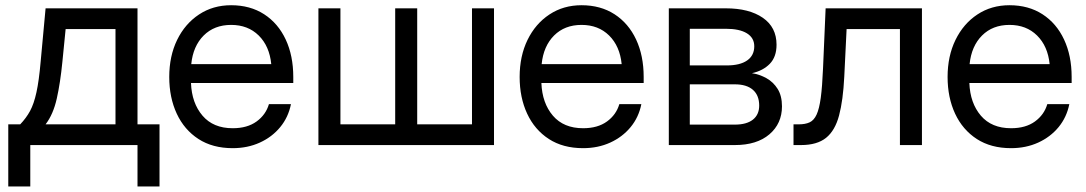

<svg xmlns="http://www.w3.org/2000/svg" viewBox="-20 -547 4094 724"><path d="M11.2 156.2V-78.1H56.2Q78.6 -101.6 93.3 -128.4Q107.9 -155.3 117.4 -198.7Q127 -242.2 133.3 -314.5L151.9 -515.6H498.5V-78.1H581.5V156.2H498.5V0H94.2V156.2ZM151.9 -78.1H415.5V-437.5H227.5L215.3 -314.5Q207.5 -234.9 194.1 -175.3Q180.7 -115.7 151.9 -78.1Z M857.4 11.7Q781.7 11.7 728.3 -22.9Q674.8 -57.6 646.5 -118.4Q618.2 -179.2 618.2 -256.8Q618.2 -335.4 647.9 -396.5Q677.7 -457.5 730.5 -492.4Q783.2 -527.3 851.6 -527.3Q923.3 -527.3 976.1 -493.2Q1028.8 -459 1057.4 -397.9Q1085.9 -336.9 1085.9 -256.8V-233.9H700.2Q703.1 -158.2 743.7 -110.8Q784.2 -63.5 857.4 -63.5Q912.6 -63.5 947.5 -88.9Q982.4 -114.3 994.1 -154.3H1077.1Q1067.4 -105 1036.6 -67.6Q1005.9 -30.3 959.7 -9.3Q913.6 11.7 857.4 11.7ZM701.2 -305.2H1002.9Q996.1 -373 955.6 -413.1Q915 -453.1 851.6 -453.1Q788.1 -453.1 748 -413.1Q708 -373 701.2 -305.2Z M1180.7 -515.6H1263.7V-78.1H1470.2V-515.6H1553.2V-78.1H1759.8V-515.6H1842.8V0H1180.7Z M2178.7 11.7Q2103 11.7 2049.6 -22.9Q1996.1 -57.6 1967.8 -118.4Q1939.5 -179.2 1939.5 -256.8Q1939.5 -335.4 1969.2 -396.5Q1999 -457.5 2051.8 -492.4Q2104.5 -527.3 2172.9 -527.3Q2244.6 -527.3 2297.4 -493.2Q2350.1 -459 2378.7 -397.9Q2407.2 -336.9 2407.2 -256.8V-233.9H2021.5Q2024.4 -158.2 2064.9 -110.8Q2105.5 -63.5 2178.7 -63.5Q2233.9 -63.5 2268.8 -88.9Q2303.7 -114.3 2315.4 -154.3H2398.4Q2388.7 -105 2357.9 -67.6Q2327.1 -30.3 2281 -9.3Q2234.9 11.7 2178.7 11.7ZM2022.5 -305.2H2324.2Q2317.4 -373 2276.9 -413.1Q2236.3 -453.1 2172.9 -453.1Q2109.4 -453.1 2069.3 -413.1Q2029.3 -373 2022.5 -305.2Z M2502 0V-515.6H2716.8Q2804.7 -515.6 2856.4 -480Q2908.2 -444.3 2908.2 -378.4Q2908.2 -332.5 2882.8 -306.4Q2857.4 -280.3 2815.4 -271Q2844.2 -266.6 2870.1 -252.2Q2896 -237.8 2912.4 -211.7Q2928.7 -185.5 2928.7 -146Q2928.7 -81.1 2881.3 -40.5Q2834 0 2751 0ZM2581.1 -77.1H2751Q2795.4 -77.1 2819.1 -95.9Q2842.8 -114.7 2842.8 -148.9Q2842.8 -187.5 2819.1 -208.3Q2795.4 -229 2751 -229H2581.1ZM2581.1 -300.3H2720.7Q2770.5 -300.3 2797.4 -319.1Q2824.2 -337.9 2824.2 -372.6Q2824.2 -404.3 2796.4 -421.4Q2768.6 -438.5 2716.8 -438.5H2581.1Z M2972.2 0V-78.1H2991.7Q3016.6 -78.1 3033 -85.7Q3049.3 -93.3 3059.3 -115Q3069.3 -136.7 3075 -178.5Q3080.6 -220.2 3083.5 -289.1L3093.3 -515.6H3456.5V0H3373.5V-437.5H3172.4L3163.6 -257.8Q3159.2 -168.5 3144 -111.6Q3128.9 -54.7 3095 -27.3Q3061 0 3000.5 0Z M3792.5 11.7Q3716.8 11.7 3663.3 -22.9Q3609.9 -57.6 3581.5 -118.4Q3553.2 -179.2 3553.2 -256.8Q3553.2 -335.4 3583 -396.5Q3612.8 -457.5 3665.5 -492.4Q3718.3 -527.3 3786.6 -527.3Q3858.4 -527.3 3911.1 -493.2Q3963.9 -459 3992.4 -397.9Q4021 -336.9 4021 -256.8V-233.9H3635.3Q3638.2 -158.2 3678.7 -110.8Q3719.2 -63.5 3792.5 -63.5Q3847.7 -63.5 3882.6 -88.9Q3917.5 -114.3 3929.2 -154.3H4012.2Q4002.4 -105 3971.7 -67.6Q3940.9 -30.3 3894.8 -9.3Q3848.6 11.7 3792.5 11.7ZM3636.2 -305.2H3938Q3931.2 -373 3890.6 -413.1Q3850.1 -453.1 3786.6 -453.1Q3723.1 -453.1 3683.1 -413.1Q3643.1 -373 3636.2 -305.2Z"/></svg>

Font: Inter Display
Style: Regular
Weight: 400
Designer: Rasmus Andersson
Foundry: rsms
Version: Version 4.001;git-9221beed3